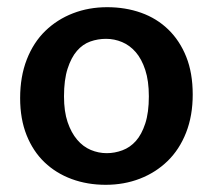

<svg xmlns="http://www.w3.org/2000/svg" viewBox="-20 -504 592 534"><path d="M516 -241Q516 -182 497.5 -135Q479 -88 446 -56Q413 -24 369 -7Q325 10 274 10Q223 10 179.5 -6Q136 -22 104 -52.5Q72 -83 54 -128Q36 -173 36 -231Q36 -291 54.5 -338.5Q73 -386 106 -418Q139 -450 183 -467Q227 -484 278 -484Q329 -484 372.5 -468.5Q416 -453 448 -422Q480 -391 498 -346Q516 -301 516 -241ZM394 -236Q394 -279 384 -309.5Q374 -340 357.5 -359Q341 -378 319.5 -387Q298 -396 275 -396Q252 -396 231 -388.5Q210 -381 194 -362.5Q178 -344 168 -313Q158 -282 158 -236Q158 -194 168 -164.5Q178 -135 194.5 -115.5Q211 -96 232.5 -87Q254 -78 277 -78Q299 -78 320.5 -86Q342 -94 358 -112Q374 -130 384 -160.5Q394 -191 394 -236Z"/></svg>

Font: Mukta Vaani SemiBold
Style: Regular
Weight: 600
Designer: Noopur Datye, Girish Dalvi, Yashodeep Gholap, Pallavi Karambelkar
Foundry: Ek Type
Version: Version 2.538;PS 1.000;hotconv 16.6.51;makeotf.lib2.5.65220;